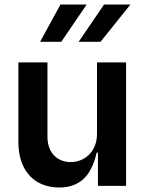

<svg xmlns="http://www.w3.org/2000/svg" viewBox="-20 -821 638 848"><path d="M61.1 -198.2V-545.5H189.6V-218Q189.3 -183.9 202.1 -158.4Q214.8 -132.8 238.3 -119Q261.7 -105.1 292.6 -105.1Q321.7 -105.1 348.4 -119.3Q375 -133.5 391.7 -161.8Q408.4 -190 408.4 -229.4V-545.5H536.9V0H412.6V-147H407Q388.5 -66.1 347.5 -29.5Q306.5 7.1 242.9 7.1Q187.1 7.1 146 -17Q104.8 -41.2 82.7 -87.4Q60.7 -133.5 61.1 -198.2ZM250.7 -636.4H157L247.2 -801.1H362.9ZM424 -636.4H327.4L439.6 -801.1H556.1Z"/></svg>

Font: Riot Sans
Style: Bold
Weight: 600
Designer: Rasmus Andersson
Foundry: rsms
Version: Version 4.001